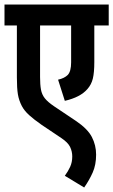

<svg xmlns="http://www.w3.org/2000/svg" viewBox="-20 -642 503 853"><path d="M463 -529H399V-366Q399 -320 392.5 -293Q386 -266 368 -246Q337 -210 268 -194L238 -288Q252 -291 263 -296.5Q274 -302 281 -309Q296 -325 296 -365V-529H158V-300Q158 -266 162 -244Q166 -222 179 -205.5Q192 -189 220 -170L317 -105Q369 -70 388 -33.5Q407 3 407 45Q407 90 392 124Q377 158 354 191L268 139Q282 120 291.5 99.5Q301 79 301 53Q301 31 291.5 11Q282 -9 252 -29L164 -88Q131 -111 109.5 -130.5Q88 -150 77 -171Q64 -196 59.5 -223Q55 -250 55 -298V-529H0V-622H463Z"/></svg>

Font: Noto Sans ExtraCondensed SemiBold
Style: Regular
Weight: 600
Width: 2
Designer: Monotype Design Team
Foundry: Monotype Imaging Inc.
Version: Version 2.013; ttfautohint (v1.8.4.7-5d5b)